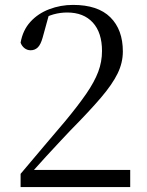

<svg xmlns="http://www.w3.org/2000/svg" viewBox="-20 -763 598 783"><path d="M64 0V-54Q114 -113 161.5 -169.5Q209 -226 246 -269Q299 -333 332 -381Q365 -429 380.5 -470Q396 -511 396 -555Q396 -630 358.5 -671Q321 -712 254 -712Q226 -712 198.5 -704.5Q171 -697 140 -677L181 -708L154 -610Q146 -581 134 -569.5Q122 -558 105 -558Q91 -558 80 -566.5Q69 -575 64 -589Q73 -640 104 -674Q135 -708 181 -725.5Q227 -743 278 -743Q379 -743 430 -692.5Q481 -642 481 -553Q481 -507 459.5 -463Q438 -419 391.5 -364.5Q345 -310 268 -232Q253 -216 227 -188.5Q201 -161 169 -126Q137 -91 104 -54L113 -85V-70H511V0Z"/></svg>

Font: Noto Serif SC
Style: Regular
Weight: 400
Designer: Ryoko NISHIZUKA 西塚涼子 (kana & ideographs); Frank Grießhammer (Latin, Greek & Cyrillic); Wenlong ZHANG 张文龙 (bopomofo); San
Foundry: Adobe
Version: Version 2.002-H1;hotconv 1.1.0;makeotfexe 2.6.0